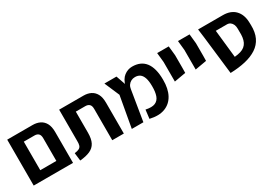

<svg xmlns="http://www.w3.org/2000/svg" viewBox="24 -1315 2944 2068"><g transform="rotate(-30 1496.0 -281.5)"><path d="M397 0V-390Q397 -429 379.5 -446Q362 -463 330 -463H144V-571H369Q419 -571 458 -552Q497 -533 519.5 -492Q542 -451 542 -383V-93V0ZM83 0V-108H490L487 0ZM53 0V-483V-571H197V-475V0Z M622 17 610 -81Q649 -86 668 -96.5Q687 -107 693.5 -128Q700 -149 699 -182V-571H1002Q1052 -571 1090.5 -552Q1129 -533 1151.5 -492Q1174 -451 1174 -383V0H1030V-390Q1030 -429 1012 -446Q994 -463 962 -463H844V-201Q844 -124 820.5 -79Q797 -34 748 -12Q699 10 622 17Z M1492 1 1505 -107Q1579 -91 1620 -108.5Q1661 -126 1677.5 -173Q1694 -220 1693 -290Q1693 -353 1680 -392Q1667 -431 1642.5 -449Q1618 -467 1581 -467Q1554 -467 1532 -455.5Q1510 -444 1496 -423.5Q1482 -403 1478 -373L1445 -435Q1465 -511 1510.5 -545.5Q1556 -580 1611 -580Q1664 -580 1704.5 -562.5Q1745 -545 1773 -509Q1801 -473 1815.5 -418Q1830 -363 1830 -290Q1831 -180 1791.5 -106Q1752 -32 1676 -3Q1600 26 1492 1ZM1273 0 1342 -385 1262 -571H1412L1479 -378L1417 0Z M1930 -210V-298V-454L1918 -571H2062L2074 -454V-298L2073 -235Z M2189 -210V-298V-454L2177 -571H2321L2333 -454V-298L2332 -235Z M2496 10 2441 -463 2578 -527 2622 -118Q2665 -122 2696.5 -131.5Q2728 -141 2749 -158.5Q2770 -176 2782 -200.5Q2794 -225 2798.5 -258Q2803 -291 2801 -333V-363Q2801 -394 2791.5 -416Q2782 -438 2764.5 -450.5Q2747 -463 2723 -463H2441L2427 -571H2734Q2833 -571 2886.5 -515Q2940 -459 2943 -363L2944 -330Q2947 -237 2916.5 -173.5Q2886 -110 2826.5 -71Q2767 -32 2683 -12.5Q2599 7 2496 10Z"/></g></svg>

Font: Assistant ExtraLight
Style: Bold
Weight: 700
Version: Version 3.000